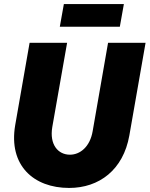

<svg xmlns="http://www.w3.org/2000/svg" viewBox="-20 -911 738 947"><path d="M321 16C469 16 588 -73 618 -243L698 -700H513L437 -264C424 -187 375 -148 325 -148C267 -148 223 -197 238 -285L311 -700H126L55 -294C21 -95 146 16 321 16ZM275 -779H571L591 -891H295Z"/></svg>

Font: Fixel Text 20240404 ExtraBold
Style: Italic
Weight: 800
Width: 4
Italic angle: -10°
Designer: AlfaBravo + MacPaw
Foundry: Kyrylo Tkachov, Marchela Mozhyna, Serhii Makarenko, Maria Weinstein, Zakhar Kryvoshyya
Version: Version 1.211;Glyphs 3.2 (3225)